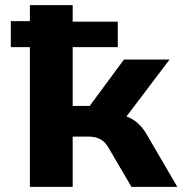

<svg xmlns="http://www.w3.org/2000/svg" viewBox="-20 -725 716 745"><path d="M96 0V-542H22V-643H96V-705H262V-641H437V-542H262V-314H328L461 -494H638L451 -247L437 -280Q464 -277 484 -267.5Q504 -258 521 -241Q538 -224 553 -197L668 0H490L405 -145Q395 -164 383.5 -174.5Q372 -185 357 -190Q342 -195 322 -195H262V0Z"/></svg>

Font: Nunito Sans 6pt ExtraBold
Style: Regular
Weight: 800
Version: Version 3.101;gftools[0.9.27]